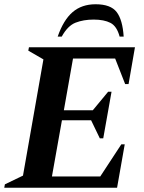

<svg xmlns="http://www.w3.org/2000/svg" viewBox="-34 -882 677 902"><path d="M-14 0 -11 -16 74 -57 170 -603 99 -644 102 -660H600L570 -487H554L507 -607H309L266 -364H402L474 -451H490L451 -232H435L394 -317H257L210 -53H437L536 -204H552L516 0ZM237 -710Q264 -788 307 -825Q350 -862 415 -862Q486 -862 514 -825.5Q542 -789 547 -710H528Q515 -759 485 -774.5Q455 -790 406 -790Q358 -790 321 -775.5Q284 -761 256 -710Z"/></svg>

Font: Spectral
Style: Bold Italic
Weight: 700
Italic angle: -10°
Designer: Jean-Baptiste Levee
Foundry: Production Type
Version: Version 2.001